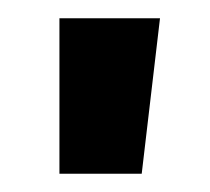

<svg xmlns="http://www.w3.org/2000/svg" viewBox="-20 -692 230 210"><path d="M135 -502H45V-672H155Z"/></svg>

Font: BM HANNA Pro
Style: Regular
Weight: 400
Designer: Woowa Brothers : Cheoljun Lim; Soyoung Lee; & Sandoll : Jooyeon Kang;
Foundry: Sandoll Communications Inc.
Version: Version 1.000;PS 1;hotconv 16.6.51;makeotf.lib2.5.65220